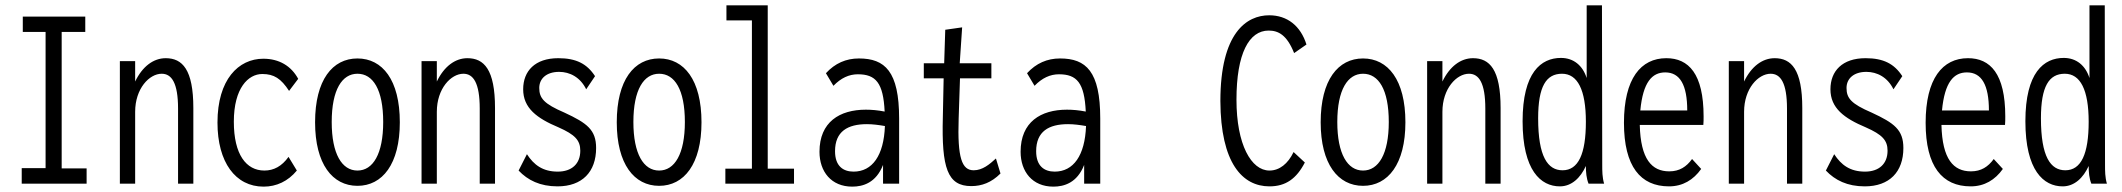

<svg xmlns="http://www.w3.org/2000/svg" viewBox="-20 -685 7915 716"><path d="M61 0H303V-57H210V-566H298V-623H65V-566H150V-58H61Z M427 0H484V-268C484 -355 537 -410 583 -410C620 -410 644 -376 644 -280V0H701V-282C701 -426 660 -468 598 -468C552 -468 511 -437 484 -381V-457H427Z M963 11C1011 11 1054 -9 1087 -49L1056 -100C1031 -65 1001 -49 966 -49C898 -49 852 -109 852 -231C852 -357 906 -409 958 -409C1002 -409 1028 -392 1058 -346L1092 -391C1066 -439 1021 -466 962 -466C869 -466 791 -388 791 -228C791 -80 858 11 963 11Z M1313 8C1406 8 1471 -73 1471 -229C1471 -387 1406 -467 1313 -467C1220 -467 1155 -387 1155 -229C1155 -73 1220 8 1313 8ZM1313 -49C1255 -49 1217 -111 1217 -230C1217 -351 1256 -410 1313 -410C1371 -410 1409 -351 1409 -230C1409 -111 1371 -49 1313 -49Z M1552 0H1609V-268C1609 -355 1662 -410 1708 -410C1745 -410 1769 -376 1769 -280V0H1826V-282C1826 -426 1785 -468 1723 -468C1677 -468 1636 -437 1609 -381V-457H1552Z M2059 10C2151 10 2203 -44 2203 -133C2203 -201 2169 -226 2085 -265C2008 -298 1991 -319 1991 -357C1991 -392 2018 -417 2065 -417C2105 -417 2144 -397 2166 -352L2199 -401C2169 -447 2129 -468 2062 -468C1975 -468 1931 -420 1931 -352C1931 -282 1982 -244 2063 -210C2124 -183 2144 -162 2144 -123C2144 -74 2112 -45 2060 -45C2004 -45 1971 -70 1945 -110L1914 -49C1948 -13 1994 10 2059 10Z M2438 8C2531 8 2596 -73 2596 -229C2596 -387 2531 -467 2438 -467C2345 -467 2280 -387 2280 -229C2280 -73 2345 8 2438 8ZM2438 -49C2380 -49 2342 -111 2342 -230C2342 -351 2381 -410 2438 -410C2496 -410 2534 -351 2534 -230C2534 -111 2496 -49 2438 -49Z M2685 0H2941V-56H2843V-665H2689V-609H2784V-56H2685Z M3158 11C3198 11 3247 -3 3273 -70V0H3333V-243C3333 -419 3280 -467 3183 -467C3135 -467 3094 -449 3060 -412L3088 -365C3116 -394 3146 -408 3179 -408C3246 -408 3274 -376 3279 -269C3253 -274 3230 -276 3209 -276C3111 -276 3036 -230 3036 -119C3036 -45 3080 11 3158 11ZM3094 -121C3094 -195 3141 -222 3213 -222C3234 -222 3257 -219 3280 -215C3276 -105 3233 -45 3163 -45C3124 -45 3094 -66 3094 -121Z M3602 9C3641 9 3677 -4 3711 -38L3694 -94C3670 -72 3644 -50 3611 -50C3567 -50 3550 -96 3555 -243L3560 -393H3677V-449H3559L3568 -583L3505 -574L3501 -449H3425V-393H3499L3496 -248C3491 -59 3513 9 3602 9Z M3908 11C3948 11 3997 -3 4023 -70V0H4083V-243C4083 -419 4030 -467 3933 -467C3885 -467 3844 -449 3810 -412L3838 -365C3866 -394 3896 -408 3929 -408C3996 -408 4024 -376 4029 -269C4003 -274 3980 -276 3959 -276C3861 -276 3786 -230 3786 -119C3786 -45 3830 11 3908 11ZM3844 -121C3844 -195 3891 -222 3963 -222C3984 -222 4007 -219 4030 -215C4026 -105 3983 -45 3913 -45C3874 -45 3844 -66 3844 -121Z M4714 10C4775 10 4815 -19 4846 -79L4804 -118C4783 -74 4751 -49 4714 -49C4646 -49 4591 -146 4591 -313C4591 -486 4638 -571 4711 -571C4747 -571 4779 -555 4806 -487L4852 -519C4830 -589 4780 -628 4713 -628C4629 -628 4531 -563 4531 -308C4532 -77 4613 10 4714 10Z M5063 8C5156 8 5221 -73 5221 -229C5221 -387 5156 -467 5063 -467C4970 -467 4905 -387 4905 -229C4905 -73 4970 8 5063 8ZM5063 -49C5005 -49 4967 -111 4967 -230C4967 -351 5006 -410 5063 -410C5121 -410 5159 -351 5159 -230C5159 -111 5121 -49 5063 -49Z M5302 0H5359V-268C5359 -355 5412 -410 5458 -410C5495 -410 5519 -376 5519 -280V0H5576V-282C5576 -426 5535 -468 5473 -468C5427 -468 5386 -437 5359 -381V-457H5302Z M5797 10C5841 10 5874 -22 5894 -66C5894 -42 5896 -20 5904 0H5962C5955 -24 5955 -47 5955 -71L5954 -665H5897V-394C5882 -441 5848 -469 5801 -469C5727 -469 5658 -415 5658 -233C5658 -49 5726 10 5797 10ZM5807 -50C5752 -50 5716 -100 5716 -244C5716 -363 5746 -410 5805 -410C5863 -410 5894 -350 5894 -231C5894 -111 5866 -50 5807 -50Z M6204 10C6255 10 6295 -14 6324 -55L6290 -92C6269 -63 6243 -46 6205 -46C6140 -46 6098 -91 6095 -219H6332C6333 -230 6333 -239 6333 -251C6333 -410 6277 -468 6194 -468C6099 -468 6036 -392 6036 -227C6036 -64 6098 10 6204 10ZM6097 -273C6107 -379 6141 -415 6190 -415C6245 -415 6272 -368 6272 -273Z M6427 0H6484V-268C6484 -355 6537 -410 6583 -410C6620 -410 6644 -376 6644 -280V0H6701V-282C6701 -426 6660 -468 6598 -468C6552 -468 6511 -437 6484 -381V-457H6427Z M6934 10C7026 10 7078 -44 7078 -133C7078 -201 7044 -226 6960 -265C6883 -298 6866 -319 6866 -357C6866 -392 6893 -417 6940 -417C6980 -417 7019 -397 7041 -352L7074 -401C7044 -447 7004 -468 6937 -468C6850 -468 6806 -420 6806 -352C6806 -282 6857 -244 6938 -210C6999 -183 7019 -162 7019 -123C7019 -74 6987 -45 6935 -45C6879 -45 6846 -70 6820 -110L6789 -49C6823 -13 6869 10 6934 10Z M7329 10C7380 10 7420 -14 7449 -55L7415 -92C7394 -63 7368 -46 7330 -46C7265 -46 7223 -91 7220 -219H7457C7458 -230 7458 -239 7458 -251C7458 -410 7402 -468 7319 -468C7224 -468 7161 -392 7161 -227C7161 -64 7223 10 7329 10ZM7222 -273C7232 -379 7266 -415 7315 -415C7370 -415 7397 -368 7397 -273Z M7672 10C7716 10 7749 -22 7769 -66C7769 -42 7771 -20 7779 0H7837C7830 -24 7830 -47 7830 -71L7829 -665H7772V-394C7757 -441 7723 -469 7676 -469C7602 -469 7533 -415 7533 -233C7533 -49 7601 10 7672 10ZM7682 -50C7627 -50 7591 -100 7591 -244C7591 -363 7621 -410 7680 -410C7738 -410 7769 -350 7769 -231C7769 -111 7741 -50 7682 -50Z"/></svg>

Font: Inconsolata Condensed
Style: Regular
Weight: 400
Width: 3
Monospace: yes
Designer: Raph Levien, Cyreal, Brenton Simpson
Foundry: Raph Levien, Cyreal, Google
Version: Version 3.100